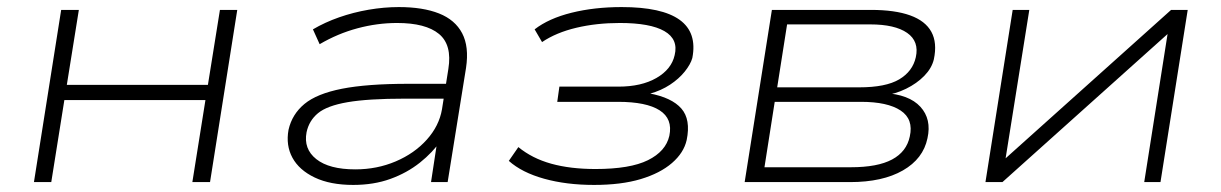

<svg xmlns="http://www.w3.org/2000/svg" viewBox="-20 -515 3454 543"><path d="M76 0 153 -487H203L169 -275H568L602 -487H651L574 0H524L561 -232H162L125 0Z M979 8Q914 8 870 -13Q826 -34 807 -69Q788 -104 796 -148Q806 -192 841 -221Q876 -250 947 -264Q1018 -278 1135 -278H1256L1249 -236H1125Q1021 -236 963 -226Q905 -216 879.5 -195Q854 -174 847 -141Q838 -94 874.5 -65Q911 -36 985 -36Q1046 -36 1099 -58.5Q1152 -81 1187 -120Q1222 -159 1230 -206L1248 -320Q1259 -388 1221.5 -419Q1184 -450 1103 -450Q1047 -450 991 -435Q935 -420 884 -390L865 -432Q899 -452 939 -466Q979 -480 1022.5 -487.5Q1066 -495 1108 -495Q1176 -495 1221.5 -477Q1267 -459 1287 -421Q1307 -383 1298 -323L1246 0H1199L1217 -118L1228 -119Q1204 -84 1167.5 -55Q1131 -26 1084 -9Q1037 8 979 8Z M1660 8Q1582 8 1519 -9.5Q1456 -27 1419 -60L1446 -99Q1485 -67 1539 -52Q1593 -37 1664 -37Q1762 -37 1812.5 -62Q1863 -87 1873 -131Q1883 -179 1845.5 -203Q1808 -227 1728 -227H1556L1562 -270H1729Q1794 -270 1836.5 -294.5Q1879 -319 1888 -359Q1899 -404 1859 -427Q1819 -450 1733 -450Q1667 -450 1610 -436.5Q1553 -423 1513 -396L1492 -432Q1532 -463 1596.5 -479Q1661 -495 1738 -495Q1852 -495 1902 -459Q1952 -423 1938 -351Q1933 -333 1916.5 -312.5Q1900 -292 1875 -275.5Q1850 -259 1818 -250L1816 -251Q1880 -239 1907 -208Q1934 -177 1922 -119Q1914 -83 1880.5 -54Q1847 -25 1792 -8.5Q1737 8 1660 8Z M2086 0 2163 -487H2443Q2511 -487 2554 -471.5Q2597 -456 2614 -425Q2631 -394 2621 -347Q2615 -322 2594 -300.5Q2573 -279 2542.5 -264Q2512 -249 2479 -245L2480 -252Q2551 -248 2583 -213Q2615 -178 2603 -124Q2591 -66 2533.5 -33Q2476 0 2384 0ZM2142 -42H2386Q2462 -42 2503 -64Q2544 -86 2553 -129Q2564 -178 2527 -202.5Q2490 -227 2415 -227H2171ZM2178 -268H2410Q2485 -268 2523 -290.5Q2561 -313 2570 -353Q2580 -398 2545.5 -422Q2511 -446 2441 -446H2206Z M2767 0 2844 -487H2891L2823 -61H2817L3292 -487H3339L3262 0H3216L3283 -425H3289L2815 0Z"/></svg>

Font: Nunito Sans 10pt Expanded ExtraLight
Style: Italic
Weight: 250
Width: 7
Italic angle: -9°
Designer: Vernon Adams
Foundry: Vernon Adams
Version: Version 3.101;gftools[0.9.27]